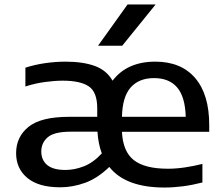

<svg xmlns="http://www.w3.org/2000/svg" viewBox="-20 -828 998 858"><path d="M249.5 9Q152.5 9 102.2 -32.8Q52 -74.5 52 -143.5Q52 -216 107.2 -261Q162.5 -306 289.5 -306H414.5V-344Q414.5 -416.5 376.8 -442Q339 -467.5 260 -467.5Q225 -467.5 180.5 -461.5Q136 -455.5 93.5 -441.5V-525.5Q134.5 -539 181.8 -545.8Q229 -552.5 272 -552.5Q350 -552.5 403 -533.5Q456 -514.5 483 -467.5Q548 -552.5 674 -552.5Q789.5 -552.5 852.2 -479.2Q915 -406 915 -269V-239H525Q529 -151 578 -112.5Q627 -74 730.5 -74Q766.5 -74 805.8 -79.8Q845 -85.5 884.5 -95.5V-12.5Q839.5 -1 797.2 4.5Q755 10 715 10Q541 10 468.5 -82Q415.5 -31 360 -11Q304.5 9 249.5 9ZM668.5 -479Q601 -479 564 -437.2Q527 -395.5 525 -306H810Q807.5 -395 771.8 -437Q736 -479 668.5 -479ZM272 -68.5Q313 -68.5 354.8 -84.8Q396.5 -101 435 -142.5Q419 -185 415.5 -239.5H296Q222 -239.5 193.2 -214.5Q164.5 -189.5 164.5 -151.5Q164.5 -112.5 191 -90.5Q217.5 -68.5 272 -68.5ZM418 -623.5 550 -808H675.5L526 -623.5Z"/></svg>

Font: Encode Sans Expanded Expanded Medium
Style: Regular
Weight: 500
Width: 7
Designer: Multiple Designers
Foundry: Impallari Type
Version: Version 3.000; ttfautohint (v1.8.3) -l 8 -r 50 -G 200 -x 14 